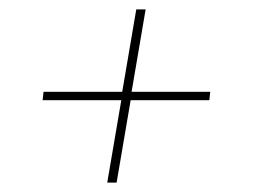

<svg xmlns="http://www.w3.org/2000/svg" viewBox="-20 -545 540 410"><path d="M229 -155H209L239 -331H71L73 -349H241L271 -525H291L261 -349H429L427 -331H259Z"/></svg>

Font: Iosevka Term Curly Th Obl
Style: Regular
Weight: 100
Italic angle: -9°
Designer: Belleve Invis
Foundry: Belleve Invis
Version: Version 32.3.0